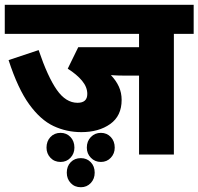

<svg xmlns="http://www.w3.org/2000/svg" viewBox="-20 -642 832 805"><path d="M709 -500V6H563V-325H503Q488 -325 473 -325.5Q458 -326 445 -327Q467 -304 478.5 -278.5Q490 -253 490 -223Q490 -156 442 -122Q394 -88 321 -88Q259 -88 204.5 -113.5Q150 -139 102.5 -204.5Q55 -270 16 -390L142 -432Q180 -320 218 -265.5Q256 -211 305 -211Q346 -211 346 -248Q346 -277 324 -303.5Q302 -330 264 -354L308 -444H563V-500H0V-622H792V-500ZM344 -23Q344 -50 361 -67.5Q378 -85 403 -85Q428 -85 444.5 -67.5Q461 -50 461 -23Q461 2 444.5 19.5Q428 37 403 37Q378 37 361 19.5Q344 2 344 -23ZM175 -23Q175 -50 191.5 -67.5Q208 -85 234 -85Q259 -85 275.5 -67.5Q292 -50 292 -23Q292 2 275.5 19.5Q259 37 234 37Q208 37 191.5 19.5Q175 2 175 -23ZM260 82Q260 55 276.5 38Q293 21 319 21Q344 21 360.5 38Q377 55 377 82Q377 108 360.5 125.5Q344 143 319 143Q293 143 276.5 125.5Q260 108 260 82Z"/></svg>

Font: Noto Sans Devanagari UI SemiCondensed ExtraBold
Style: Regular
Weight: 800
Width: 4
Designer: Jelle Bosma - Monotype Design Team
Foundry: Monotype Imaging Inc.
Version: Version 2.004; ttfautohint (v1.8.4.7-5d5b)